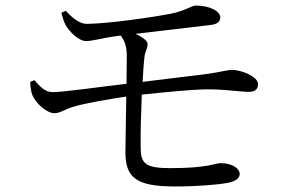

<svg xmlns="http://www.w3.org/2000/svg" viewBox="-20 -696 1040 692"><path d="M89 -401C89 -385 92 -366 96 -355C108 -323 150 -288 175 -288C199 -288 210 -302 251 -313C288 -324 369 -338 435 -348L432 -146C433 -56 470 -24 610 -24C691 -24 764 -30 801 -37C831 -43 844 -54 844 -70C844 -85 822 -108 775 -108C754 -108 732 -90 593 -90C502 -90 487 -108 487 -165C486 -208 488 -284 491 -355C587 -365 676 -374 732 -374C791 -374 846 -365 879 -365C901 -365 910 -377 910 -393C910 -420 850 -444 817 -444C797 -444 781 -437 723 -429L494 -401C496 -438 498 -470 501 -493C504 -514 512 -521 512 -538C512 -548 495 -562 468 -574L739 -606C767 -609 774 -621 774 -634C773 -656 736 -676 685 -676C671 -676 649 -657 593 -646C530 -634 374 -611 294 -610C269 -609 242 -630 217 -657L201 -650C206 -633 210 -617 217 -605C232 -579 265 -548 290 -548C314 -548 350 -559 387 -564L415 -568C429 -549 437 -530 437 -494L436 -394C347 -384 211 -364 170 -364C141 -364 125 -384 104 -407Z"/></svg>

Font: Harano Aji Mincho KR
Style: Regular
Weight: 400
Foundry: Masamichi Hosoda
Version: HaranoAjiMinchoKR-Regular version 20230610;ttx 4.39.4